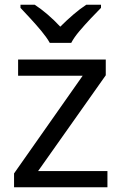

<svg xmlns="http://www.w3.org/2000/svg" viewBox="-20 -786 510 806"><path d="M431 0H39V-58L327 -468H56V-536H424V-470L140 -68H431ZM189 -606Q176 -629 154 -655.5Q132 -682 108 -708Q84 -734 66 -753V-766H126Q152 -749 180 -725Q208 -701 233 -674Q260 -701 288 -725Q316 -749 342 -766H404V-753Q385 -734 360.5 -708Q336 -682 313.5 -655.5Q291 -629 279 -606Z"/></svg>

Font: Noto Sans Tifinagh SIL
Style: Regular
Weight: 400
Designer: JamraPatel
Foundry: JamraPatel LLC
Version: Version 2.006; ttfautohint (v1.8.4.7-5d5b)